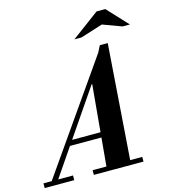

<svg xmlns="http://www.w3.org/2000/svg" viewBox="-204 -1084 1049 1192"><g transform="rotate(-15 321.0 -488.0)"><path d="M-20 -20 502 -768 385 -551 22 -20ZM-66 0V-30H124V0ZM250 0V-30H569V0ZM146 -212V-245H415V-212ZM337 -10 386 -547H382L494 -768H545L490 -10ZM351 -844 529 -976H585L708 -844H661L539 -889L397 -844Z"/></g></svg>

Font: Libre Bodoni
Style: Italic
Weight: 400
Italic angle: -13°
Designer: Pablo Impallari, Rodrigo Fuenzalida
Foundry: Impallari Type
Version: Version 2.005;gftools[0.9.23]